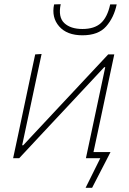

<svg xmlns="http://www.w3.org/2000/svg" viewBox="-20 -753 612 914"><path d="M372.5 -585Q298.5 -585 261.5 -627.5Q224.5 -670 237.5 -732L269 -733Q256 -671.5 286 -643.2Q316 -615 372.5 -615Q429.5 -615 460.5 -643.2Q491.5 -671.5 504.5 -732H535.5Q522.5 -669.5 485.2 -627.2Q448 -585 372.5 -585ZM42.5 0Q54.5 -56.5 65.8 -108.8Q77 -161 89.5 -221L100 -270.5Q113 -332 124.2 -385Q135.5 -438 147.5 -494L178 -496Q166 -439.5 154.5 -385.8Q143 -332 130 -270.5L85.5 -61.5H90.5L270 -253.5Q325 -312.5 382 -373.2Q439 -434 495 -494H524Q512 -438 500.8 -385Q489.5 -332 476.5 -270.5L466 -221Q455 -169 445.2 -123Q435.5 -77 425 -29H506Q495 -7.5 484 14Q473 35.5 461.5 57.5Q450.5 78.5 440 99.2Q429.5 120 418.5 141H387.5L457.5 0H389Q401 -56.5 412.2 -108.8Q423.5 -161 436 -221L481 -433H476L299.5 -244Q243.5 -184.5 186 -122.8Q128.5 -61 71.5 0Z"/></svg>

Font: Commissioner Thin
Style: Italic
Weight: 100
Italic angle: -12°
Designer: Kostas Bartsokas
Foundry: Kostas Bartsokas
Version: Version 1.000; ttfautohint (v1.8.3)